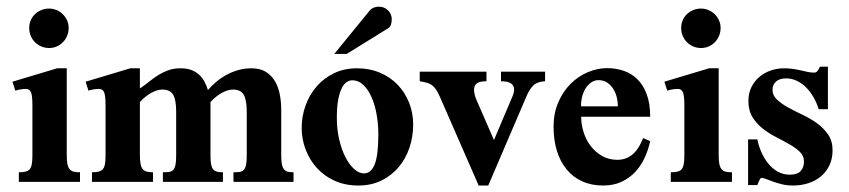

<svg xmlns="http://www.w3.org/2000/svg" viewBox="-20 -556 2597 587"><path d="M189.9 -470.7Q189.9 -458 185.3 -446.8Q180.7 -435.5 172.6 -427.2Q164.6 -418.9 153.8 -414.1Q143.1 -409.2 130.4 -409.2Q117.7 -409.2 106.7 -413.8Q95.7 -418.5 87.4 -426.5Q79.1 -434.6 74.2 -446Q69.3 -457.5 69.3 -470.7Q69.3 -483.4 74.2 -494.4Q79.1 -505.4 87.4 -513.2Q95.7 -521 106.7 -525.4Q117.7 -529.8 130.4 -529.8Q142.1 -529.8 153.1 -525.1Q164.1 -520.5 172.1 -512.5Q180.2 -504.4 185.1 -493.7Q189.9 -482.9 189.9 -470.7ZM37.6 0V-29.3Q50.8 -29.3 58.8 -31.5Q66.9 -33.7 71.3 -39.3Q75.7 -44.9 77.4 -55.2Q79.1 -65.4 79.1 -81.5V-234.4Q79.1 -263.7 74.7 -273.9Q70.3 -284.2 58.6 -284.2Q52.2 -284.2 43 -282.7Q33.7 -281.2 26.9 -278.8L18.1 -306.2L154.8 -347.2H184.1V-81.1Q184.1 -64.9 186 -54.9Q188 -44.9 192.6 -39.1Q197.3 -33.2 205.1 -31.2Q212.9 -29.3 224.6 -29.3V0Z M693.8 0V-29.3Q705.6 -29.3 713.4 -30.5Q721.2 -31.7 725.8 -37.1Q730.5 -42.5 732.4 -52.7Q734.4 -63 734.4 -81.5V-213.9Q734.4 -250.5 725.1 -266.4Q715.8 -282.2 692.4 -282.2Q676.8 -282.2 658.4 -272.2Q640.1 -262.2 623.5 -244.1V-81.1Q623.5 -64.9 625.2 -54.7Q627 -44.4 631.3 -38.8Q635.7 -33.2 643.1 -31.2Q650.4 -29.3 661.6 -29.3V0H478V-29.3Q489.7 -29.3 497.6 -30.5Q505.4 -31.7 510 -37.1Q514.6 -42.5 516.6 -52.7Q518.6 -63 518.6 -81.5V-214.4Q518.6 -251 509.3 -266.6Q500 -282.2 476.6 -282.2Q460.9 -282.2 442.6 -272.2Q424.3 -262.2 407.7 -244.1V-81.5Q407.7 -65.4 409.7 -55.2Q411.6 -44.9 416 -39.3Q420.4 -33.7 428.2 -31.5Q436 -29.3 447.8 -29.3V0H261.2V-29.3Q273.9 -29.3 282 -31.5Q290 -33.7 294.7 -39.3Q299.3 -44.9 301 -55.2Q302.7 -65.4 302.7 -81.5V-234.4Q302.7 -263.7 298.3 -273.9Q293.9 -284.2 282.2 -284.2Q275.9 -284.2 266.1 -282.7Q256.3 -281.2 250.5 -278.8L241.7 -306.2L378.4 -347.2H407.7V-285.6Q423.8 -296.4 437.3 -307.4Q450.7 -318.4 465.1 -327.1Q479.5 -335.9 495.6 -341.6Q511.7 -347.2 532.7 -347.2Q550.8 -347.2 564.2 -342.3Q577.6 -337.4 587.6 -328.6Q597.7 -319.8 604.5 -307.6Q611.3 -295.4 615.7 -280.8Q627.4 -294.4 641.8 -306.4Q656.2 -318.4 672.9 -327.4Q689.5 -336.4 708.5 -341.8Q727.5 -347.2 748.5 -347.2Q775.9 -347.2 793.5 -335.9Q811 -324.7 821.3 -306.6Q831.5 -288.6 835.7 -265.9Q839.8 -243.2 839.8 -220.2V-81.5Q839.8 -65.4 841.6 -55.2Q843.3 -44.9 847.7 -39.1Q852.1 -33.2 859.1 -31.2Q866.2 -29.3 877.4 -29.3V0Z M1243.2 -175.3Q1243.2 -137.7 1231.7 -104Q1220.2 -70.3 1198.5 -44.7Q1176.8 -19 1145.8 -3.9Q1114.7 11.2 1075.7 11.2Q1035.2 11.2 1002.9 -3.4Q970.7 -18.1 948.5 -42.7Q926.3 -67.4 914.3 -99.1Q902.3 -130.9 902.3 -165Q902.3 -200.2 914.1 -233.2Q925.8 -266.1 947.8 -291.5Q969.7 -316.9 1001 -332Q1032.2 -347.2 1071.8 -347.2Q1109.9 -347.2 1141.6 -333.7Q1173.3 -320.3 1195.8 -296.9Q1218.3 -273.4 1230.7 -242.2Q1243.2 -210.9 1243.2 -175.3ZM1136.7 -146Q1136.7 -175.8 1131.6 -205.3Q1126.5 -234.9 1116.2 -258.3Q1106 -281.7 1091.1 -296.1Q1076.2 -310.5 1056.6 -310.5Q1048.3 -310.5 1039.8 -304.9Q1031.2 -299.3 1024.7 -286.1Q1018.1 -272.9 1013.9 -251Q1009.8 -229 1009.8 -195.8Q1009.8 -161.1 1016.8 -130.4Q1023.9 -99.6 1035.6 -76.4Q1047.4 -53.2 1062.3 -39.6Q1077.1 -25.9 1092.8 -25.9Q1114.3 -25.9 1125.5 -53.5Q1136.7 -81.1 1136.7 -146ZM1177.7 -497.1Q1177.7 -488.8 1175.3 -481Q1172.9 -473.1 1166 -469.2L1040 -391.1H1002L1110.8 -524.4Q1115.2 -529.8 1122.6 -532.7Q1129.9 -535.6 1138.2 -535.6Q1154.8 -535.6 1166.3 -524.4Q1177.7 -513.2 1177.7 -497.1Z M1646.5 -307.6Q1623 -306.6 1611.1 -295.2Q1599.1 -283.7 1590.3 -263.2L1472.7 11.2H1443.4L1325.2 -259.3Q1318.8 -273.9 1313 -282.5Q1307.1 -291 1300.3 -295.9Q1293.5 -300.8 1284.4 -303.2Q1275.4 -305.7 1263.2 -307.6V-336.9H1467.3V-307.6Q1446.3 -307.6 1437.7 -301Q1429.2 -294.4 1429.2 -281.2Q1429.2 -274.9 1431.2 -266.8Q1433.1 -258.8 1437 -250L1490.2 -127.9L1545.9 -259.3Q1551.8 -272.5 1551.8 -282.2Q1551.8 -294.4 1542.2 -301Q1532.7 -307.6 1511.7 -307.6V-336.9H1646.5Z M1967.8 -124.5Q1962.4 -99.1 1951.4 -74.7Q1940.4 -50.3 1922.9 -31.2Q1905.3 -12.2 1880.9 -0.5Q1856.4 11.2 1824.2 11.2Q1788.1 11.2 1759.8 -1.7Q1731.4 -14.6 1711.9 -38.6Q1692.4 -62.5 1682.4 -95.5Q1672.4 -128.4 1672.4 -168.9Q1672.4 -210 1686.8 -243.2Q1701.2 -276.4 1724.4 -299.6Q1747.6 -322.8 1776.9 -335.2Q1806.2 -347.7 1836.4 -347.7Q1862.8 -347.7 1886.7 -339.6Q1910.6 -331.5 1928.7 -313.7Q1946.8 -295.9 1957.3 -267.6Q1967.8 -239.3 1967.8 -199.2H1756.8Q1756.8 -175.8 1764.2 -152.1Q1771.5 -128.4 1785.9 -109.6Q1800.3 -90.8 1820.8 -79.1Q1841.3 -67.4 1867.7 -67.4Q1892.1 -67.4 1911.6 -82Q1931.2 -96.7 1946.3 -133.8ZM1869.1 -231Q1869.1 -242.2 1866.2 -256.1Q1863.3 -270 1856.2 -282.2Q1849.1 -294.4 1837.6 -302.7Q1826.2 -311 1809.1 -311Q1799.3 -311 1789.8 -305.4Q1780.3 -299.8 1772.7 -289.3Q1765.1 -278.8 1760.7 -263.9Q1756.3 -249 1756.3 -231Z M2183.1 -470.7Q2183.1 -458 2178.5 -446.8Q2173.8 -435.5 2165.8 -427.2Q2157.7 -418.9 2147 -414.1Q2136.2 -409.2 2123.5 -409.2Q2110.8 -409.2 2099.9 -413.8Q2088.9 -418.5 2080.6 -426.5Q2072.3 -434.6 2067.4 -446Q2062.5 -457.5 2062.5 -470.7Q2062.5 -483.4 2067.4 -494.4Q2072.3 -505.4 2080.6 -513.2Q2088.9 -521 2099.9 -525.4Q2110.8 -529.8 2123.5 -529.8Q2135.3 -529.8 2146.2 -525.1Q2157.2 -520.5 2165.3 -512.5Q2173.3 -504.4 2178.2 -493.7Q2183.1 -482.9 2183.1 -470.7ZM2030.8 0V-29.3Q2043.9 -29.3 2052 -31.5Q2060.1 -33.7 2064.5 -39.3Q2068.8 -44.9 2070.6 -55.2Q2072.3 -65.4 2072.3 -81.5V-234.4Q2072.3 -263.7 2067.9 -273.9Q2063.5 -284.2 2051.8 -284.2Q2045.4 -284.2 2036.1 -282.7Q2026.9 -281.2 2020 -278.8L2011.2 -306.2L2147.9 -347.2H2177.2V-81.1Q2177.2 -64.9 2179.2 -54.9Q2181.2 -44.9 2185.8 -39.1Q2190.4 -33.2 2198.2 -31.2Q2206.1 -29.3 2217.8 -29.3V0Z M2525.4 -96.7Q2525.4 -71.3 2516.1 -51.3Q2506.8 -31.2 2490.5 -17.3Q2474.1 -3.4 2451.9 3.9Q2429.7 11.2 2404.3 11.2Q2386.7 11.2 2371.6 7.6Q2356.4 3.9 2344 -0.5Q2331.5 -4.9 2322.5 -8.5Q2313.5 -12.2 2308.6 -12.2Q2306.2 -12.2 2304.2 -9.3Q2302.2 -6.3 2300.5 -2.7Q2298.8 1 2297.6 4.6Q2296.4 8.3 2295.4 9.8H2267.1V-129.9H2295.4Q2299.3 -109.9 2307.9 -90.6Q2316.4 -71.3 2328.9 -55.9Q2341.3 -40.5 2357.9 -31.2Q2374.5 -22 2394.5 -22Q2418.5 -22 2428.2 -33.4Q2438 -44.9 2438 -62Q2438 -79.6 2425.3 -91.8Q2412.6 -104 2393.8 -114.7Q2375 -125.5 2353 -136.7Q2331.1 -147.9 2312.3 -162.6Q2293.5 -177.2 2280.8 -197.5Q2268.1 -217.8 2268.1 -247.1Q2268.1 -270.5 2277.1 -289.1Q2286.1 -307.6 2301.3 -320.6Q2316.4 -333.5 2335.9 -340.3Q2355.5 -347.2 2377 -347.2Q2392.1 -347.2 2405 -345.2Q2418 -343.3 2429.2 -340.6Q2440.4 -337.9 2450.2 -335.9Q2460 -334 2469.2 -334Q2476.1 -334 2480.2 -340.3Q2484.4 -346.7 2486.8 -352.1H2511.2V-222.2H2482.9Q2477.1 -241.7 2467 -259Q2457 -276.4 2444.1 -289.1Q2431.2 -301.8 2415.8 -309.1Q2400.4 -316.4 2383.3 -316.4Q2363.3 -316.4 2352.5 -306.6Q2341.8 -296.9 2341.8 -281.7Q2341.8 -264.2 2355.5 -251.5Q2369.1 -238.8 2389.4 -227.5Q2409.7 -216.3 2433.6 -205.1Q2457.5 -193.8 2477.8 -179.2Q2498 -164.6 2511.7 -144.8Q2525.4 -125 2525.4 -96.7Z"/></svg>

Font: Scheherazade
Style: Bold
Weight: 700
Version: Version 2.100 (build 932/914)